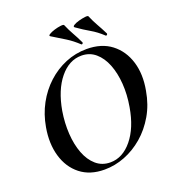

<svg xmlns="http://www.w3.org/2000/svg" viewBox="-145 -916 946 1041"><g transform="rotate(-20 327.5 -395.5)"><path d="M281 12Q197 12 142 -31.5Q87 -75 65.5 -149Q44 -223 60 -313Q72 -383 104 -442Q136 -501 183.5 -544.5Q231 -588 289 -612Q347 -636 411 -636Q497 -636 553 -593Q609 -550 631.5 -477Q654 -404 637 -313Q624 -237 589 -177Q554 -117 505 -75Q456 -33 398.5 -10.5Q341 12 281 12ZM324 -14Q395 -14 449.5 -80.5Q504 -147 523 -260Q535 -329 530.5 -392Q526 -455 506.5 -504.5Q487 -554 453 -583Q419 -612 372 -612Q301 -612 247 -546Q193 -480 173 -366Q162 -299 166 -236Q170 -173 189 -123Q208 -73 242 -43.5Q276 -14 324 -14ZM534 -669Q500 -701 465 -721Q430 -741 392 -768Q383 -774 394.5 -781.5Q406 -789 426 -794.5Q446 -800 463 -802Q480 -804 482 -799Q496 -766 511.5 -739Q527 -712 544 -678Q546 -674 541.5 -670Q537 -666 534 -669ZM394 -669Q360 -701 326 -722Q292 -743 251 -768Q242 -773 254 -780.5Q266 -788 285.5 -794Q305 -800 322.5 -802Q340 -804 342 -799Q356 -766 371.5 -739Q387 -712 403 -678Q405 -674 401 -670.5Q397 -667 394 -669Z"/></g></svg>

Font: Cormorant
Style: Bold Italic
Weight: 700
Italic angle: -10°
Designer: Christian Thalmann (Catharsis Fonts)
Foundry: Catharsis Fonts
Version: Version 4.000